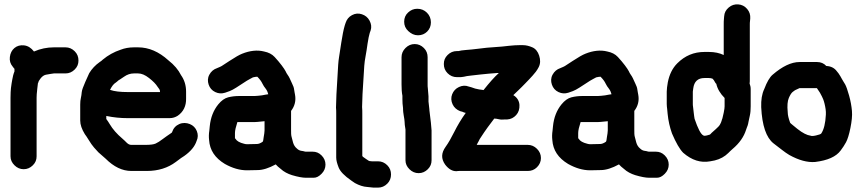

<svg xmlns="http://www.w3.org/2000/svg" viewBox="-20 -744 3930 876"><path d="M46 -418C41 -406 38 -393 36 -381L33 -364C32 -358 31 -351 30 -342C29 -333 28 -318 28 -298V-31C28 -15 34 -2 46 10C58 22 72 28 88 28C104 28 118 22 130 10C142 -2 147 -15 147 -31V-298C147 -310 148 -320 149 -328C150 -336 150 -342 151 -347L153 -364C154 -365 155 -367 155 -369C155 -371 158 -377 165 -386C172 -395 180 -401 189 -403C198 -405 205 -406 212 -407C219 -408 223 -409 226 -409H279C295 -409 309 -415 321 -427C333 -439 338 -452 338 -468C338 -484 333 -498 321 -510C309 -522 295 -528 279 -528H226C195 -528 165 -522 135 -509C122 -526 107 -535 90 -537C73 -539 58 -535 46 -525C34 -515 27 -501 25 -484C23 -467 27 -453 38 -440L44 -432C45 -432 45 -432 45 -431L46 -430Z M482 -334C490 -350 498 -361 508 -367C512 -370 516 -373 520 -377C523 -379 532 -384 546 -394C560 -404 575 -409 591 -409H610C626 -409 642 -402 660 -388C678 -374 691 -361 699 -348C702 -344 705 -340 707 -337C709 -334 710 -330 710 -326V-324H562C529 -324 502 -327 482 -334ZM562 -205H754C768 -205 780 -209 791 -216C817 -234 830 -261 829 -295V-326C829 -355 821 -380 806 -401C794 -425 775 -448 748 -469C705 -508 659 -528 610 -528H591C568 -528 548 -524 530 -517C500 -507 473 -492 449 -472C445 -468 440 -464 435 -461C415 -447 399 -430 387 -410C384 -404 378 -391 369 -370C360 -349 354 -334 353 -324C352 -314 351 -305 349 -297C347 -289 346 -279 346 -267V-194C346 -175 353 -155 367 -132C371 -127 377 -118 385 -105C393 -92 401 -80 409 -71C417 -62 424 -55 429 -49C444 -36 455 -26 462 -20C499 17 538 36 579 36H650C702 36 746 22 782 -5C802 -20 814 -29 820 -32C850 -53 869 -76 877 -101C884 -116 884 -131 878 -146C872 -161 861 -172 846 -178C831 -184 814 -185 798 -178C782 -171 771 -159 765 -141C765 -139 761 -137 754 -132C747 -127 736 -120 723 -110C710 -100 699 -93 690 -89C681 -85 666 -83 644 -83H579C572 -83 565 -86 558 -93C551 -100 545 -106 539 -111C513 -133 494 -155 481 -177C476 -186 470 -194 465 -201V-215C498 -208 531 -205 562 -205Z M1152 -87 1107 -86C1102 -86 1098 -87 1094 -88C1073 -93 1060 -101 1055 -110C1054 -112 1053 -112 1052 -113V-137C1052 -149 1056 -165 1063 -187H1141C1145 -187 1160 -188 1187 -191V-149C1187 -141 1185 -130 1183 -118C1182 -113 1182 -108 1181 -104C1180 -100 1179 -97 1178 -97C1168 -90 1159 -87 1152 -87ZM1155 32C1179 32 1207 23 1238 6C1244 13 1251 19 1260 26C1275 40 1293 49 1312 55C1339 63 1360 67 1376 67H1411C1424 67 1435 61 1447 49C1459 37 1465 23 1465 7C1465 -9 1459 -23 1447 -35C1435 -47 1422 -52 1406 -52H1381C1375 -52 1371 -52 1369 -53C1367 -54 1361 -55 1354 -56C1347 -57 1340 -61 1335 -66C1326 -73 1320 -83 1317 -94C1314 -105 1312 -114 1310 -121C1308 -128 1308 -139 1308 -153V-238C1325 -260 1331 -285 1326 -312C1325 -319 1323 -326 1322 -335C1321 -344 1318 -352 1313 -362C1308 -372 1305 -380 1302 -386C1299 -392 1296 -398 1292 -403C1288 -408 1286 -413 1283 -419C1280 -425 1274 -434 1265 -446C1256 -458 1245 -471 1233 -484C1221 -497 1205 -505 1185 -509C1154 -517 1120 -513 1085 -499C1072 -494 1053 -483 1027 -466L1004 -451C994 -444 987 -440 984 -439L970 -433C955 -428 943 -418 935 -403C927 -388 927 -373 932 -358C937 -343 947 -331 962 -324C977 -317 991 -316 1007 -321C1023 -326 1035 -331 1042 -335C1049 -339 1063 -347 1082 -360C1101 -373 1115 -381 1121 -384C1127 -387 1132 -390 1134 -391C1142 -393 1149 -394 1154 -394C1165 -383 1173 -372 1177 -363C1181 -354 1187 -346 1191 -341C1195 -336 1198 -331 1200 -326C1202 -321 1203 -317 1204 -314C1199 -313 1195 -313 1191 -312C1187 -311 1181 -310 1175 -309C1169 -308 1163 -308 1157 -307C1151 -306 1140 -306 1125 -306H1073C1053 -306 1037 -304 1021 -300C1005 -296 990 -285 976 -268C954 -241 941 -208 937 -168C936 -162 936 -155 935 -148C934 -141 933 -133 933 -126C933 -119 933 -112 934 -105C937 -59 961 -23 1006 4C1040 23 1073 33 1107 33Z M1515 -314 1513 -253C1514 -244 1514 -235 1514 -226V-25C1514 -12 1518 2 1525 20C1532 38 1551 58 1583 80C1588 84 1594 87 1599 91C1619 102 1638 108 1655 109L1684 112H1705C1721 112 1735 106 1747 94C1759 82 1764 68 1764 52C1764 36 1759 22 1747 10C1735 -2 1721 -8 1705 -8H1684H1677L1667 -9C1664 -9 1662 -11 1660 -12C1658 -13 1655 -15 1651 -18L1641 -25C1638 -27 1635 -29 1633 -32V-226C1633 -235 1633 -245 1632 -256L1634 -315L1642 -444C1643 -458 1645 -472 1648 -488C1651 -504 1654 -523 1657 -545C1660 -567 1664 -583 1667 -594L1671 -605C1676 -620 1674 -635 1666 -650C1658 -665 1646 -674 1631 -679C1616 -684 1601 -683 1586 -675C1571 -667 1562 -655 1557 -640L1553 -628C1547 -608 1542 -581 1537 -549C1532 -517 1529 -495 1527 -484C1525 -473 1524 -461 1523 -449Z M1946 -184 1939 -242V-245L1935 -281V-305L1932 -341C1931 -347 1931 -353 1931 -359V-483C1931 -499 1926 -513 1914 -525C1902 -537 1888 -543 1872 -543C1856 -543 1842 -537 1830 -525C1818 -513 1812 -499 1812 -483V-359C1812 -339 1813 -322 1816 -307V-291C1816 -276 1817 -265 1818 -259C1819 -253 1819 -248 1819 -243C1819 -238 1820 -229 1822 -217C1824 -205 1826 -195 1826 -188C1826 -181 1827 -169 1830 -153V-13C1830 3 1836 16 1848 28C1860 40 1874 46 1890 46C1906 46 1920 40 1932 28C1944 16 1949 3 1949 -13V-149ZM1842 -687C1830 -676 1824 -662 1824 -645C1824 -628 1830 -614 1843 -602C1856 -590 1870 -583 1887 -583C1904 -583 1918 -589 1929 -600C1940 -611 1946 -625 1946 -642C1946 -659 1940 -674 1928 -686C1916 -698 1901 -704 1884 -704C1867 -704 1854 -698 1842 -687Z M2043 -314C2037 -299 2038 -283 2045 -268C2052 -253 2064 -243 2079 -237L2090 -234C2095 -231 2100 -230 2105 -229C2084 -200 2067 -171 2053 -143C2039 -115 2026 -92 2013 -74C1993 -46 1992 -20 2011 7C2027 28 2045 38 2064 37C2067 36 2072 36 2077 36H2388C2404 36 2418 31 2430 19C2442 7 2448 -7 2448 -23C2448 -39 2442 -53 2430 -65C2418 -77 2404 -83 2388 -83H2155C2156 -84 2157 -87 2159 -91C2161 -95 2165 -101 2169 -110C2184 -133 2196 -151 2205 -163C2214 -175 2224 -188 2235 -203C2241 -203 2248 -202 2256 -200C2264 -198 2273 -198 2285 -199H2294C2311 -200 2324 -207 2335 -219C2346 -231 2351 -247 2350 -265C2349 -283 2340 -299 2322 -310C2327 -315 2335 -323 2345 -332C2355 -341 2365 -352 2377 -364C2389 -376 2400 -388 2410 -399C2420 -410 2430 -422 2438 -438C2446 -454 2446 -471 2440 -490C2434 -509 2423 -522 2409 -528C2395 -534 2381 -538 2366 -538H2349C2336 -538 2321 -537 2302 -535C2283 -533 2261 -530 2237 -529C2213 -528 2189 -525 2165 -522C2141 -519 2121 -517 2106 -516C2091 -515 2079 -513 2072 -511H2065C2048 -511 2034 -505 2022 -493C2010 -481 2005 -468 2005 -452C2005 -436 2010 -422 2022 -410C2034 -398 2048 -392 2065 -392H2072C2081 -392 2089 -392 2097 -394C2105 -396 2115 -398 2127 -399C2139 -400 2154 -402 2171 -404C2188 -406 2202 -407 2211 -408C2220 -409 2229 -409 2237 -410C2245 -411 2251 -411 2256 -411C2236 -393 2213 -367 2186 -333C2185 -334 2178 -334 2166 -336C2154 -338 2142 -341 2130 -346L2119 -349C2104 -355 2089 -354 2074 -347C2059 -340 2049 -329 2043 -314Z M2718 -87 2673 -86C2668 -86 2664 -87 2660 -88C2639 -93 2626 -101 2621 -110C2620 -112 2619 -112 2618 -113V-137C2618 -149 2622 -165 2629 -187H2707C2711 -187 2726 -188 2753 -191V-149C2753 -141 2751 -130 2749 -118C2748 -113 2748 -108 2747 -104C2746 -100 2745 -97 2744 -97C2734 -90 2725 -87 2718 -87ZM2721 32C2745 32 2773 23 2804 6C2810 13 2817 19 2826 26C2841 40 2859 49 2878 55C2905 63 2926 67 2942 67H2977C2990 67 3001 61 3013 49C3025 37 3031 23 3031 7C3031 -9 3025 -23 3013 -35C3001 -47 2988 -52 2972 -52H2947C2941 -52 2937 -52 2935 -53C2933 -54 2927 -55 2920 -56C2913 -57 2906 -61 2901 -66C2892 -73 2886 -83 2883 -94C2880 -105 2878 -114 2876 -121C2874 -128 2874 -139 2874 -153V-238C2891 -260 2897 -285 2892 -312C2891 -319 2889 -326 2888 -335C2887 -344 2884 -352 2879 -362C2874 -372 2871 -380 2868 -386C2865 -392 2862 -398 2858 -403C2854 -408 2852 -413 2849 -419C2846 -425 2840 -434 2831 -446C2822 -458 2811 -471 2799 -484C2787 -497 2771 -505 2751 -509C2720 -517 2686 -513 2651 -499C2638 -494 2619 -483 2593 -466L2570 -451C2560 -444 2553 -440 2550 -439L2536 -433C2521 -428 2509 -418 2501 -403C2493 -388 2493 -373 2498 -358C2503 -343 2513 -331 2528 -324C2543 -317 2557 -316 2573 -321C2589 -326 2601 -331 2608 -335C2615 -339 2629 -347 2648 -360C2667 -373 2681 -381 2687 -384C2693 -387 2698 -390 2700 -391C2708 -393 2715 -394 2720 -394C2731 -383 2739 -372 2743 -363C2747 -354 2753 -346 2757 -341C2761 -336 2764 -331 2766 -326C2768 -321 2769 -317 2770 -314C2765 -313 2761 -313 2757 -312C2753 -311 2747 -310 2741 -309C2735 -308 2729 -308 2723 -307C2717 -306 2706 -306 2691 -306H2639C2619 -306 2603 -304 2587 -300C2571 -296 2556 -285 2542 -268C2520 -241 2507 -208 2503 -168C2502 -162 2502 -155 2501 -148C2500 -141 2499 -133 2499 -126C2499 -119 2499 -112 2500 -105C2503 -59 2527 -23 2572 4C2606 23 2639 33 2673 33Z M3214 -507H3194C3146 -507 3105 -490 3070 -455C3048 -433 3034 -404 3027 -369C3024 -352 3022 -337 3022 -326V-270C3022 -262 3023 -254 3024 -246C3025 -238 3025 -232 3026 -225C3029 -193 3036 -163 3046 -135C3064 -93 3081 -63 3097 -47C3136 -13 3177 0 3220 -8C3230 -10 3237 -11 3241 -12C3266 -18 3287 -30 3303 -46C3309 -52 3315 -58 3322 -64C3354 -91 3374 -120 3384 -152C3386 -159 3389 -165 3391 -171C3393 -177 3394 -182 3395 -188C3396 -194 3398 -203 3401 -216C3404 -229 3405 -243 3405 -259V-338C3405 -347 3403 -355 3400 -363C3401 -369 3401 -375 3401 -381V-632C3401 -637 3401 -643 3402 -649L3403 -660C3404 -676 3400 -690 3389 -703C3378 -716 3364 -723 3348 -724C3332 -725 3318 -721 3305 -710C3292 -699 3285 -686 3284 -670L3283 -659C3282 -650 3282 -641 3282 -632V-493C3263 -502 3241 -507 3214 -507ZM3149 -202C3148 -209 3146 -219 3145 -231C3144 -243 3143 -252 3142 -257C3141 -262 3141 -267 3141 -270V-326L3143 -341C3147 -372 3164 -388 3194 -388H3214C3220 -388 3226 -387 3231 -385C3234 -382 3236 -379 3237 -378L3244 -366C3246 -363 3247 -362 3248 -362C3253 -339 3266 -317 3286 -297V-259C3286 -254 3285 -244 3282 -230C3279 -216 3277 -207 3276 -204C3275 -201 3273 -197 3272 -192C3271 -187 3268 -182 3265 -176C3262 -170 3255 -163 3246 -155C3237 -147 3231 -142 3227 -138C3223 -134 3221 -131 3219 -130C3217 -129 3212 -128 3205 -126C3198 -124 3193 -124 3189 -126C3177 -132 3164 -158 3149 -202Z M3707 -342C3713 -333 3718 -326 3721 -321C3724 -316 3727 -310 3730 -304C3733 -298 3738 -288 3742 -271C3746 -254 3749 -238 3748 -221C3746 -181 3739 -153 3727 -135C3725 -132 3716 -129 3703 -126C3690 -123 3682 -123 3678 -125C3662 -127 3642 -137 3618 -156L3596 -174C3589 -179 3586 -183 3585 -184C3578 -203 3574 -219 3574 -232C3571 -262 3573 -283 3579 -297C3585 -311 3591 -320 3596 -324C3601 -328 3607 -333 3615 -336L3628 -342ZM3750 -443C3739 -455 3725 -461 3708 -461H3628C3590 -461 3549 -441 3505 -403C3492 -392 3479 -370 3467 -338C3456 -315 3452 -288 3453 -255C3457 -171 3476 -116 3509 -90C3524 -78 3537 -69 3548 -60C3559 -51 3570 -44 3581 -37C3624 -13 3664 -2 3699 -5C3756 -12 3795 -29 3816 -58C3825 -70 3833 -82 3840 -95C3847 -108 3854 -130 3860 -160C3866 -190 3869 -216 3867 -238C3865 -260 3861 -283 3854 -308C3847 -333 3841 -350 3836 -359C3831 -368 3825 -376 3821 -384C3817 -392 3812 -400 3806 -409L3798 -419C3787 -434 3771 -442 3750 -443Z"/></svg>

Font: AppleStorm
Style: Xbd
Weight: 800
Foundry: Cannot Into Space Fonts
Version: Version 1.01